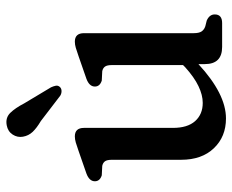

<svg xmlns="http://www.w3.org/2000/svg" viewBox="-83 -630 725 599"><g transform="rotate(-90 279.5 -330.5)"><path d="M80.5 -128V-343.5Q80.5 -359 75.8 -365.5Q71 -372 61.5 -374L32 -375.5Q13.5 -381.5 13.5 -397Q13.5 -414.5 38 -423.5L108.5 -448Q124 -453.5 134.2 -456.5Q144.5 -459.5 153.5 -459.5Q180 -459.5 180 -431V-153.5Q180 -108 201.2 -84.2Q222.5 -60.5 258 -60.5Q282.5 -60.5 310.2 -73.8Q338 -87 369.5 -115.5L376 -122V-343.5Q376 -359 371.2 -365.5Q366.5 -372 357 -374L327.5 -375.5Q309 -381.5 309 -397Q309 -414.5 333.5 -423.5L404 -448Q419.5 -453.5 429.8 -456.5Q440 -459.5 449 -459.5Q475.5 -459.5 475.5 -431V-89Q475.5 -72 481 -64Q486.5 -56 497 -52.5L515 -48Q534 -39.5 534 -23Q534 0 507 0H432.5Q379 0 379 -54V-74Q286 12 209.5 12Q152.5 12 116.5 -25.8Q80.5 -63.5 80.5 -128ZM256.5 -617.5 306.5 -534Q310 -526.5 311.5 -519.2Q313 -512 307.5 -506Q302.5 -501 294.8 -501Q287 -501 280.5 -505L201.5 -565.5Q179.5 -578.5 167.5 -591.2Q155.5 -604 152.5 -621.5Q149.5 -638.5 159.2 -653.5Q169 -668.5 188 -672Q211.5 -676.5 226.8 -661Q242 -645.5 256.5 -617.5Z"/></g></svg>

Font: Fraunces 72pt S100
Style: Regular
Weight: 400
Version: Version 1.000; ttfautohint (v1.8.3)